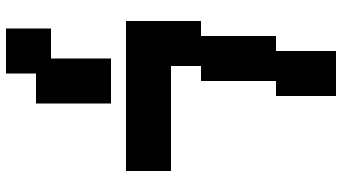

<svg xmlns="http://www.w3.org/2000/svg" viewBox="-270 -470 1140 640"><g transform="rotate(90 300.0 -150.0)"><path d="M50 0H550V-150H200V-250H250V-500H300V-700H150V-500H100V-250H50ZM75 400H225V300H325V50H175V250H75Z"/></g></svg>

Font: LS-VG5000 Bold Shifted
Style: Regular
Weight: 400
Designer: Justin Bihan, 2021
Foundry: Justin Bihan, 2021
Version: Version 1.000;Glyphs 3.1.2 (3151)